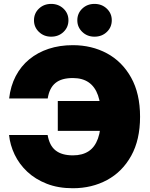

<svg xmlns="http://www.w3.org/2000/svg" viewBox="-20 -974 782 1004"><path d="M360.8 10.3Q284.2 10.3 224.4 -13.2Q164.6 -36.6 122.3 -76.4Q80.1 -116.2 56.4 -166Q32.7 -215.8 27.3 -268.1H229Q233.9 -240.7 243.9 -220.7Q253.9 -200.7 270.5 -187.5Q287.1 -174.3 309.8 -168Q332.5 -161.6 361.3 -161.6Q410.6 -161.6 443.4 -183.1Q476.1 -204.6 492.2 -249.5Q508.3 -294.4 508.3 -363.3Q508.3 -430.7 492.4 -475.6Q476.6 -520.5 443.8 -543.2Q411.1 -565.9 360.8 -565.9Q331.5 -565.9 308.8 -559.6Q286.1 -553.2 270 -540Q253.9 -526.9 243.9 -506.8Q233.9 -486.8 229.5 -459H27.8Q35.2 -524.4 62.3 -576.2Q89.4 -627.9 133.1 -663.8Q176.8 -699.7 234.4 -718.8Q292 -737.8 360.8 -737.8Q459.5 -737.8 539.1 -695.1Q618.7 -652.3 665.5 -568.6Q712.4 -484.9 712.4 -363.3Q712.4 -242.7 666 -159.2Q619.6 -75.7 540 -32.7Q460.4 10.3 360.8 10.3ZM282.2 -289.6V-445.8H534.7V-289.6ZM474.1 -782.2Q436 -782.2 410.2 -807.1Q384.3 -832 384.3 -867.7Q384.3 -904.3 410.2 -929Q436 -953.6 474.1 -953.6Q512.2 -953.6 538.3 -929Q564.5 -904.3 564.5 -868.2Q564.5 -831.5 538.6 -806.9Q512.7 -782.2 474.1 -782.2ZM247.6 -782.2Q209.5 -782.2 183.6 -807.1Q157.7 -832 157.7 -867.7Q157.7 -904.3 183.6 -929Q209.5 -953.6 247.6 -953.6Q285.6 -953.6 311.8 -929Q337.9 -904.3 337.9 -868.2Q337.9 -831.5 312 -806.9Q286.1 -782.2 247.6 -782.2Z"/></svg>

Font: Inter 20pt Black
Style: Regular
Weight: 900
Version: Version 4.001;git-66647c0bb